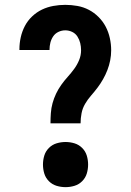

<svg xmlns="http://www.w3.org/2000/svg" viewBox="-20 -763 540 791"><path d="M188 -255Q188 -276 189.5 -297Q191 -318 196.5 -338Q202 -358 211 -377Q220 -396 232.5 -413.5Q245 -431 259 -446.5Q273 -462 285.5 -479Q298 -496 306 -515.5Q314 -535 314 -556Q314 -571 310.5 -585.5Q307 -600 299 -612.5Q291 -625 277.5 -631.5Q264 -638 249 -638Q234 -638 220.5 -631.5Q207 -625 199 -613Q191 -601 187.5 -587Q184 -573 184 -558V-557H60V-560Q60 -585 65.5 -609.5Q71 -634 82.5 -656Q94 -678 112.5 -695.5Q131 -713 153 -723.5Q175 -734 199.5 -738.5Q224 -743 249 -743Q274 -743 299 -738.5Q324 -734 346 -722.5Q368 -711 386 -693Q404 -675 415.5 -653Q427 -631 432.5 -606Q438 -581 438 -556Q438 -535 434 -514.5Q430 -494 422.5 -474.5Q415 -455 404.5 -436.5Q394 -418 381.5 -401.5Q369 -385 355 -369Q341 -353 330.5 -335Q320 -317 316 -296.5Q312 -276 312 -255ZM250 8Q231 8 213 2.5Q195 -3 181.5 -16.5Q168 -30 162.5 -48Q157 -66 157 -85Q157 -104 162.5 -122Q168 -140 181.5 -153.5Q195 -167 213 -172.5Q231 -178 250 -178Q269 -178 287 -172.5Q305 -167 318.5 -153.5Q332 -140 337.5 -122Q343 -104 343 -85Q343 -66 337.5 -48Q332 -30 318.5 -16.5Q305 -3 287 2.5Q269 8 250 8Z"/></svg>

Font: Iosevka Curly Slab Extrabold
Style: Regular
Weight: 800
Monospace: yes
Designer: Belleve Invis
Foundry: Belleve Invis
Version: Version 22.1.2; ttfautohint (v1.8.4)